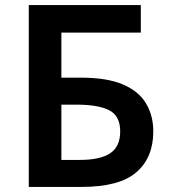

<svg xmlns="http://www.w3.org/2000/svg" viewBox="-20 -734 669 754"><path d="M93 0V-714H533V-606H221V-429H298Q401 -429 463.5 -402Q526 -375 554 -327Q582 -279 582 -218Q582 -115 515.5 -57.5Q449 0 301 0ZM294 -106Q373 -106 412.5 -132Q452 -158 452 -218Q452 -279 409 -301Q366 -323 281 -323H221V-106Z"/></svg>

Font: Noto Sans SemiBold
Style: Regular
Weight: 600
Designer: Monotype Design Team
Foundry: Monotype Imaging Inc.
Version: Version 2.007